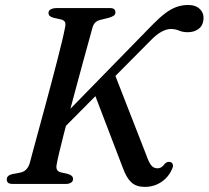

<svg xmlns="http://www.w3.org/2000/svg" viewBox="-20 -732 830 764"><path d="M205.7 -78.3Q202.7 -64.5 206.9 -56.5Q211.1 -48.5 224 -45.7L250.6 -39.7Q260.3 -36.7 265.5 -32.1Q270.6 -27.4 270.6 -19.2Q270.6 -10.3 262.6 -5.2Q254.5 0 241.3 0H32Q17.2 0 12 -4.9Q6.9 -9.8 6.9 -17.8Q6.6 -26 12.6 -31.5Q18.7 -36.9 29.1 -39.3L59.1 -44.8Q74.5 -47.9 83.5 -56.8Q92.6 -65.7 98.2 -82.1Q103.2 -101.1 112.1 -134.6Q121.1 -168.1 132.9 -211Q144.7 -253.9 157.5 -301.5Q170.4 -349 183.1 -396.9Q195.8 -444.8 207 -488.4Q218.2 -532 226.6 -566.8Q235 -601.6 238.8 -622.6Q242.2 -637.1 238.3 -644.6Q234.4 -652.1 221.2 -655L193.1 -661.2Q182.4 -664.3 177.7 -668.7Q173 -673.2 173 -680.6Q173 -689.8 182.1 -694.9Q191.2 -700 207.3 -700H416.4Q428.9 -700 434.1 -695.6Q439.3 -691.3 439.3 -683.4Q439.3 -674.6 433.1 -670Q426.9 -665.5 413.7 -661.4L383 -653.8Q369.2 -651.1 360.9 -644.1Q352.5 -637.1 348.1 -622.6Q342 -600.3 331.9 -563.6Q321.7 -527 309.2 -481.1Q296.7 -435.2 283.3 -385.3Q269.9 -335.5 257 -287.1Q244.1 -238.7 233.3 -196.4Q222.5 -154.1 215.2 -123.2Q207.9 -92.2 205.7 -78.3ZM351.8 -369.8 435.2 -440.2 562.2 -114.7Q571.3 -88.1 581 -75.2Q590.7 -62.3 606.3 -62.3Q615.6 -62.3 622.6 -67Q629.6 -71.7 636.1 -80.7Q646.8 -90.7 658 -87.2Q664.4 -85.6 667.3 -78.5Q670.2 -71.3 665 -60.1Q655.8 -38.2 639.5 -22.1Q623.2 -5.9 602.1 2.9Q580.9 11.7 556.1 11.7Q522.6 11.7 502.9 -6.1Q483.2 -24 468.7 -64.3ZM219.3 -208 208.4 -246.2 586.5 -633.2Q614.4 -661.8 637.5 -679.2Q660.5 -696.6 682.6 -704.4Q704.7 -712.2 728.5 -712.2Q758.7 -712.2 775.2 -696Q791.6 -679.8 789.8 -655.7Q787.8 -630.1 770.2 -616.9Q752.5 -603.8 727.2 -603.8Q707.4 -603.8 692.6 -610.2Q677.8 -616.6 659.7 -616.6Q642.4 -616.6 622.2 -605.5Q602 -594.4 578.7 -570.3Z"/></svg>

Font: Fraunces Wonky
Style: Italic
Weight: 900
Italic angle: -16°
Version: Version 1.000;[b76b70a41]